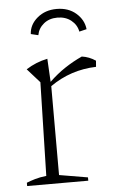

<svg xmlns="http://www.w3.org/2000/svg" viewBox="-51 -716 449 751"><g transform="rotate(-5 174.0 -340.0)"><path d="M25 0V-13Q40 -19 58.5 -24.5Q77 -30 103 -33L112 -400L63 -455Q102 -480 147 -489L152 -398Q182 -427 214.5 -448.5Q247 -470 282 -486Q311 -482 336 -465L334 -441Q234 -438 153 -381V-32L265 -13V0ZM200 -680Q246 -680 276 -654Q306 -628 310 -591L281 -584Q276 -611 254 -628.5Q232 -646 200 -646Q168 -646 146.5 -628.5Q125 -611 120 -584L91 -591Q93 -628 124 -654Q155 -680 200 -680Z"/></g></svg>

Font: Piazzolla ExtraLight
Style: Regular
Weight: 200
Designer: Juan Pablo del Peral
Foundry: Huerta Tipografica
Version: Version 1.330